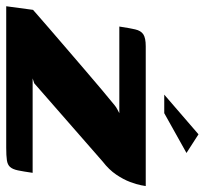

<svg xmlns="http://www.w3.org/2000/svg" viewBox="-54 -634 674 633"><g transform="rotate(90 283.5 -317.0)"><path d="M224.9 -87.1H536.3Q531.9 -56.4 528.2 -38.6Q524.4 -20.8 516.9 -12.6Q509.5 -4.4 494.8 -2.2Q480.2 0 453.3 0H-12.9L-1 -88.4Q0.4 -89.8 17.8 -104.9Q35.2 -120.1 63.6 -144.7Q92 -169.2 126.1 -198.5Q160.3 -227.8 195.3 -257.9Q230.2 -288.1 261.2 -314Q292.2 -340 313.4 -357.3Q319.8 -362.7 328 -366.8Q336.3 -370.9 339.6 -372.9H54Q59.1 -406.4 63.4 -425.2Q67.6 -444 79.7 -452Q91.8 -460 119.1 -460H579.9Q579.9 -459 577.2 -444.5Q574.5 -430 566.4 -408.4Q558.4 -386.8 542.2 -362.7Q526 -338.7 499.1 -318L241.1 -92.4ZM278.5 -521 409.3 -633.9 470.8 -594.3 339.6 -521Z"/></g></svg>

Font: Genos Thin
Style: Italic
Weight: 100
Italic angle: -8°
Designer: Robert E. Leuschke
Foundry: Robert E. Leuschke
Version: Version 1.010